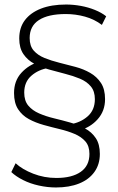

<svg xmlns="http://www.w3.org/2000/svg" viewBox="-20 -724 522 848"><path d="M227 104Q190 104 151.5 95.5Q113 87 81.5 71Q50 55 30 36L49 -3Q78 24 126.5 43Q175 62 229 62Q298 62 336.5 35Q375 8 375 -44Q375 -79 357 -99.5Q339 -120 309.5 -132.5Q280 -145 244.5 -153.5Q209 -162 173 -172Q137 -182 107.5 -198Q78 -214 60 -241.5Q42 -269 42 -313Q42 -367 74.5 -402.5Q107 -438 155 -452L195 -424Q150 -417 118.5 -389.5Q87 -362 87 -315Q87 -279 105 -257.5Q123 -236 153 -223Q183 -210 218.5 -201.5Q254 -193 289.5 -183Q325 -173 355 -157Q385 -141 403 -114Q421 -87 421 -44Q421 2 397 35.5Q373 69 329.5 86.5Q286 104 227 104ZM330 -148 289 -175Q335 -182 367 -210Q399 -238 399 -286Q399 -321 381 -342.5Q363 -364 333 -376.5Q303 -389 267.5 -398Q232 -407 196.5 -417Q161 -427 131.5 -442.5Q102 -458 83.5 -485Q65 -512 65 -554Q65 -602 90 -635Q115 -668 161 -686Q207 -704 272 -704Q304 -704 337 -698Q370 -692 399.5 -680Q429 -668 449 -652L430 -614Q397 -639 355.5 -650.5Q314 -662 270 -662Q193 -662 152 -635.5Q111 -609 111 -556Q111 -521 129 -500.5Q147 -480 176.5 -468Q206 -456 242 -447Q278 -438 313.5 -428.5Q349 -419 378.5 -402Q408 -385 426 -357.5Q444 -330 444 -286Q444 -234 411.5 -197.5Q379 -161 330 -148Z"/></svg>

Font: Montserrat Thin Light
Style: Regular
Weight: 300
Version: Version 9.000